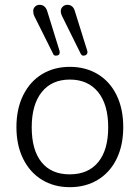

<svg xmlns="http://www.w3.org/2000/svg" viewBox="-20 -777 585 804"><path d="M391.1 -97.9Q433.1 -148.9 433.1 -244.1Q433.1 -339.4 390.6 -391.6Q348.1 -443.8 272.5 -443.8Q196.8 -443.8 154.8 -391.4Q112.8 -338.9 112.8 -243.9Q112.8 -148.9 153.8 -97.9Q194.8 -46.9 272 -46.9Q349.1 -46.9 391.1 -97.9ZM76.9 -112.1Q48.8 -168.9 48.8 -244.9Q48.8 -320.8 76.9 -377.9Q105 -435.1 155.5 -466.1Q206.1 -497.1 272.5 -497.1Q338.9 -497.1 389.9 -466.1Q440.9 -435.1 468.5 -377.9Q496.1 -320.8 496.1 -244.9Q496.1 -168.9 468.5 -112.1Q440.9 -55.2 389.9 -24.2Q338.9 6.8 272.5 6.8Q206.1 6.8 155.5 -24.2Q105 -55.2 76.9 -112.1ZM261.7 -756.8Q286.6 -756.8 293.9 -729L345.2 -564.9Q346.2 -563 346.2 -557.6Q346.2 -552.2 341.6 -548.1Q336.9 -543.9 329.1 -543.9Q321.3 -543.9 316.9 -554.2L240.2 -709Q227.5 -735.4 243.2 -749.5Q251 -756.8 261.7 -756.8ZM230 -557.6Q230 -543.9 213.4 -543.9Q204.6 -543.9 201.2 -554.2L124 -709Q119.1 -718.8 119.1 -730.5Q119.1 -742.2 127 -749.5Q134.8 -756.8 145.5 -756.8Q169.9 -756.8 178.2 -729L229 -564.9Q230 -563 230 -557.6Z"/></svg>

Font: Nunito-Light
Style: Regular
Weight: 300
Designer: Vernon Adams
Foundry: newtypography
Version: Version 3.000